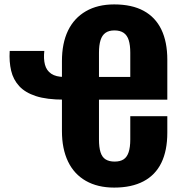

<svg xmlns="http://www.w3.org/2000/svg" viewBox="-20 -840 823 871"><path d="M498 11Q423 11 369.5 -19.5Q316 -50 288.5 -107.5Q261 -165 261 -245V-563Q261 -644 288.5 -701Q316 -758 369.5 -789Q423 -820 498 -820Q578 -820 631.5 -791Q685 -762 712 -706Q739 -650 739 -569V-388H429V-207Q429 -172 436 -149.5Q443 -127 459 -117Q475 -107 500 -107Q525 -107 540.5 -117Q556 -127 563.5 -149.5Q571 -172 571 -207V-313H739V-238Q739 -157 712 -101.5Q685 -46 631 -17.5Q577 11 498 11ZM270 -388Q192 -388 143 -404Q94 -420 67 -449.5Q40 -479 30.5 -519.5Q21 -560 24 -609H181Q177 -573 184 -546.5Q191 -520 212.5 -505.5Q234 -491 271 -491H299V-388ZM429 -491H571V-601Q571 -635 564 -657.5Q557 -680 541 -691Q525 -702 499 -702Q474 -702 458.5 -691Q443 -680 436 -657.5Q429 -635 429 -601Z"/></svg>

Font: Oswald SemiBold
Style: Regular
Weight: 600
Designer: Vernon Adams
Foundry: Vernon Adams
Version: Version 4.103;gftools[0.9.33.dev8+g029e19f]